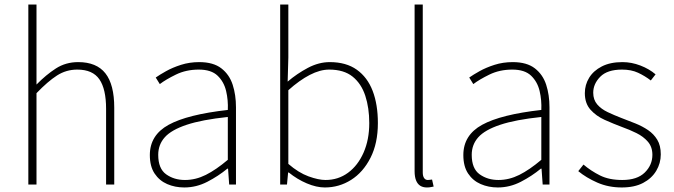

<svg xmlns="http://www.w3.org/2000/svg" viewBox="-20 -814 2975 847"><path d="M105 0V-794H141V-560V-441Q183 -484 226.5 -512Q270 -540 325 -540Q406 -540 445 -490.5Q484 -441 484 -339V0H448V-334Q448 -421 418.5 -464Q389 -507 321 -507Q272 -507 231.5 -481Q191 -455 141 -403V0Z M793 13Q752 13 717.5 -2Q683 -17 662 -48.5Q641 -80 641 -130Q641 -218 724 -263.5Q807 -309 985 -329Q987 -372 977.5 -412.5Q968 -453 940 -480Q912 -507 857 -507Q801 -507 756 -485Q711 -463 685 -443L667 -472Q684 -484 712.5 -500Q741 -516 778.5 -528Q816 -540 859 -540Q921 -540 956.5 -512.5Q992 -485 1006.5 -440Q1021 -395 1021 -341V0H991L986 -70H983Q943 -37 894.5 -12Q846 13 793 13ZM796 -20Q843 -20 888 -42.5Q933 -65 985 -109V-298Q871 -286 803.5 -263.5Q736 -241 707 -208.5Q678 -176 678 -131Q678 -70 713 -45Q748 -20 796 -20Z M1413 13Q1376 13 1333.5 -5Q1291 -23 1254 -53H1251L1246 0H1216V-794H1252V-560L1249 -454Q1290 -489 1338 -514.5Q1386 -540 1435 -540Q1507 -540 1554 -506.5Q1601 -473 1624 -413Q1647 -353 1647 -271Q1647 -182 1614.5 -118Q1582 -54 1529 -20.5Q1476 13 1413 13ZM1416 -20Q1472 -20 1515.5 -52Q1559 -84 1584 -141Q1609 -198 1609 -271Q1609 -338 1591.5 -391.5Q1574 -445 1535.5 -476Q1497 -507 1432 -507Q1392 -507 1346.5 -483.5Q1301 -460 1252 -416V-91Q1297 -52 1341 -36Q1385 -20 1416 -20Z M1863 13Q1846 13 1834 5.5Q1822 -2 1815.5 -18Q1809 -34 1809 -59V-794H1845V-53Q1845 -37 1851 -28.5Q1857 -20 1867 -20Q1870 -20 1874 -20.5Q1878 -21 1886 -22L1893 9Q1886 10 1880 11.5Q1874 13 1863 13Z M2176 13Q2135 13 2100.5 -2Q2066 -17 2045 -48.5Q2024 -80 2024 -130Q2024 -218 2107 -263.5Q2190 -309 2368 -329Q2370 -372 2360.5 -412.5Q2351 -453 2323 -480Q2295 -507 2240 -507Q2184 -507 2139 -485Q2094 -463 2068 -443L2050 -472Q2067 -484 2095.5 -500Q2124 -516 2161.5 -528Q2199 -540 2242 -540Q2304 -540 2339.5 -512.5Q2375 -485 2389.5 -440Q2404 -395 2404 -341V0H2374L2369 -70H2366Q2326 -37 2277.5 -12Q2229 13 2176 13ZM2179 -20Q2226 -20 2271 -42.5Q2316 -65 2368 -109V-298Q2254 -286 2186.5 -263.5Q2119 -241 2090 -208.5Q2061 -176 2061 -131Q2061 -70 2096 -45Q2131 -20 2179 -20Z M2723 13Q2664 13 2615 -8.5Q2566 -30 2531 -59L2554 -88Q2587 -60 2627 -40Q2667 -20 2725 -20Q2791 -20 2824.5 -53Q2858 -86 2858 -131Q2858 -166 2838 -189Q2818 -212 2787.5 -227Q2757 -242 2726 -253Q2686 -268 2648 -285Q2610 -302 2585 -330Q2560 -358 2560 -403Q2560 -440 2579 -471Q2598 -502 2635 -521Q2672 -540 2726 -540Q2766 -540 2805 -525Q2844 -510 2872 -486L2851 -459Q2825 -479 2795 -493Q2765 -507 2724 -507Q2659 -507 2628 -475.5Q2597 -444 2597 -405Q2597 -374 2614.5 -353.5Q2632 -333 2660.5 -319.5Q2689 -306 2720 -294Q2752 -282 2783 -269.5Q2814 -257 2839 -240Q2864 -223 2879.5 -197.5Q2895 -172 2895 -133Q2895 -94 2875 -60.5Q2855 -27 2817 -7Q2779 13 2723 13Z"/></svg>

Font: Noto Sans TC Thin Thin
Style: Regular
Weight: 250
Version: Version 2.004-H2;hotconv 1.0.118;makeotfexe 2.5.65603